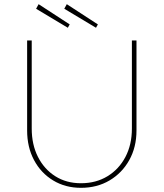

<svg xmlns="http://www.w3.org/2000/svg" viewBox="-20 -894 784 920"><path d="M110 -269V-700H132V-278Q132 -201 162 -142Q192 -83 245 -49.5Q298 -16 368 -16Q440 -16 495 -49.5Q550 -83 581 -142Q612 -201 612 -278V-700H634V-269Q634 -189 599.5 -127Q565 -65 505 -29.5Q445 6 368 6Q293 6 234.5 -29.5Q176 -65 143 -127Q110 -189 110 -269ZM440 -761 288 -852 300 -874 449 -777ZM165 -874 314 -777 305 -761 153 -852Z"/></svg>

Font: Mach Thin
Style: Regular
Weight: 250
Version: Version 1.002